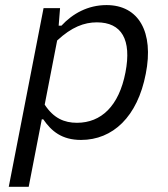

<svg xmlns="http://www.w3.org/2000/svg" viewBox="-20 -539 660 756"><path d="M554 -248.5C586.5 -412.5 526.5 -519 399.5 -519C325.5 -519 265.5 -485 222 -438H211L216.5 -507H151.5L14.5 196.5H93L144.5 -69H150.5C182.5 -22.5 223.5 12 299 12C424 12 521.5 -79 554 -248.5ZM156 -127 205 -379.5C262 -432.5 311.5 -451 361.5 -451C459 -451 499 -383 474 -254C448.5 -121.5 378.5 -55.5 283 -55.5C233 -55.5 191 -73.5 156 -127Z"/></svg>

Font: Monaspace Neon Light
Style: Italic
Weight: 300
Italic angle: -11°
Designer: Riley Cran & the Lettermatic Team
Foundry: Lettermatic
Version: Version 1.200 (Monaspace Neon)